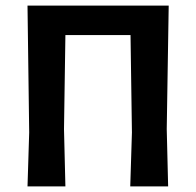

<svg xmlns="http://www.w3.org/2000/svg" viewBox="-20 -664 700 684"><path d="M78 0 84 -192 78 -644H581L574 -204L579 0H444L450 -192L445 -539H213L208 -204L213 0Z"/></svg>

Font: Alegreya Sans
Style: Bold
Weight: 700
Designer: Juan Pablo del Peral
Foundry: Huerta Tipografica
Version: Version 2.007